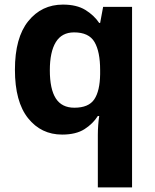

<svg xmlns="http://www.w3.org/2000/svg" viewBox="-20 -576 673 836"><path d="M406 11Q406 -9 407.5 -30Q409 -51 412 -71H406Q385 -37.4 348 -13.7Q311 10 250.6 10Q159.1 10 102.1 -61.5Q45 -133 45 -272.5Q45 -412 103.2 -484Q161.3 -556 254 -556Q313.6 -556 351.4 -532.9Q389.3 -509.7 412 -476H416L429 -546H555V240H406ZM303.8 -107Q366 -107 390.5 -143.5Q415 -180 416 -253V-271Q416 -351 391.5 -393Q367 -435 302.4 -435Q249 -435 223 -392.5Q197 -350 197 -270Q197 -188 223 -147.5Q249 -107 303.8 -107Z"/></svg>

Font: Noto Sans Javanese
Style: Regular
Weight: 400
Designer: Monotype Design Team
Foundry: Monotype Imaging Inc.
Version: Version 2.004